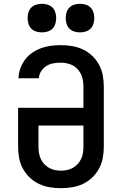

<svg xmlns="http://www.w3.org/2000/svg" viewBox="-20 -980 640 1008"><path d="M300 8Q270 8 240.5 3Q211 -2 184.5 -14.5Q158 -27 136 -48Q114 -69 100 -95Q86 -121 80.5 -150.5Q75 -180 75 -210V-414H418V-525Q418 -541 415.5 -557.5Q413 -574 406 -589Q399 -604 388 -616.5Q377 -629 362.5 -636.5Q348 -644 331.5 -647.5Q315 -651 299 -651Q279 -651 259.5 -647.5Q240 -644 223.5 -633.5Q207 -623 196 -606Q185 -589 184 -569H77Q78 -596 87 -621Q96 -646 111.5 -667Q127 -688 149 -703Q171 -718 195.5 -727Q220 -736 246.5 -739.5Q273 -743 299 -743Q329 -743 358.5 -738Q388 -733 415 -720.5Q442 -708 464 -687Q486 -666 500 -640Q514 -614 519.5 -584.5Q525 -555 525 -525V-210Q525 -180 519.5 -150.5Q514 -121 500 -95Q486 -69 464 -48Q442 -27 415.5 -14.5Q389 -2 359.5 3Q330 8 300 8ZM300 -84Q316 -84 332.5 -87.5Q349 -91 363 -99Q377 -107 388 -119Q399 -131 406 -146Q413 -161 415.5 -177.5Q418 -194 418 -210V-321H182V-210Q182 -194 184.5 -177.5Q187 -161 194 -146Q201 -131 212 -119Q223 -107 237 -99Q251 -91 267.5 -87.5Q284 -84 300 -84ZM400 -810Q385 -810 370 -814.5Q355 -819 344.5 -829.5Q334 -840 329.5 -855Q325 -870 325 -885Q325 -900 329.5 -915Q334 -930 344.5 -940.5Q355 -951 370 -955.5Q385 -960 400 -960Q415 -960 430 -955.5Q445 -951 455.5 -940.5Q466 -930 470.5 -915Q475 -900 475 -885Q475 -870 470.5 -855Q466 -840 455.5 -829.5Q445 -819 430 -814.5Q415 -810 400 -810ZM200 -810Q185 -810 170 -814.5Q155 -819 144.5 -829.5Q134 -840 129.5 -855Q125 -870 125 -885Q125 -900 129.5 -915Q134 -930 144.5 -940.5Q155 -951 170 -955.5Q185 -960 200 -960Q215 -960 230 -955.5Q245 -951 255.5 -940.5Q266 -930 270.5 -915Q275 -900 275 -885Q275 -870 270.5 -855Q266 -840 255.5 -829.5Q245 -819 230 -814.5Q215 -810 200 -810Z"/></svg>

Font: Iosevka Curly SmBdEx
Style: Regular
Weight: 600
Width: 7
Monospace: yes
Designer: Belleve Invis
Foundry: Belleve Invis
Version: Version 11.1.0; ttfautohint (v1.8.3)